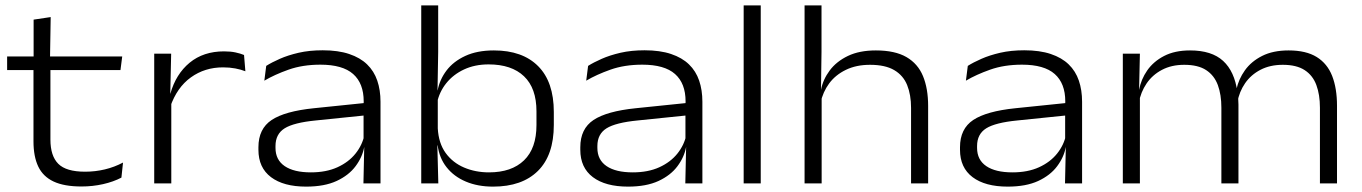

<svg xmlns="http://www.w3.org/2000/svg" viewBox="-20 -682 5064 714"><path d="M283 11.5Q218.5 11.5 179.2 -7Q140 -25.5 122.2 -62.8Q104.5 -100 104.5 -156.5V-444.5H167.5V-163Q167.5 -102 196.8 -72.8Q226 -43.5 296.5 -43.5Q334 -43.5 369.8 -52Q405.5 -60.5 437.5 -77.5L431.5 -21.5Q402 -6 363.2 2.8Q324.5 11.5 283 11.5ZM6.5 -421.5V-472H434.5L428 -421.5ZM105 -465V-609L168.5 -618.5L166 -465Z M613 -284.5 598 -331 613.5 -333.5Q634 -406.5 685.2 -448.8Q736.5 -491 813 -491Q837.5 -491 856 -487Q874.5 -483 887.5 -477.5L892.5 -417Q876 -423.5 855 -427.5Q834 -431.5 809.5 -431.5Q741.5 -431.5 689.8 -394.2Q638 -357 613 -284.5ZM553.5 0V-482.5H616.5L613 -324L617 -320.5V0Z M1331.5 0 1334.5 -135 1332 -147.5V-283L1332.5 -305Q1332.5 -372 1293.2 -406.8Q1254 -441.5 1171.5 -441.5Q1105.5 -441.5 1053.2 -423Q1001 -404.5 963 -382L970 -437Q990.5 -450 1020.5 -463.2Q1050.5 -476.5 1090.5 -485.8Q1130.5 -495 1180 -495Q1237.5 -495 1278.5 -481.2Q1319.5 -467.5 1345.2 -442.5Q1371 -417.5 1383 -382.2Q1395 -347 1395 -303.5V0ZM1118.5 12Q1034.5 12 987.8 -23.2Q941 -58.5 941 -125V-134.5Q941 -203 990.2 -235.8Q1039.5 -268.5 1147 -279.5L1341.5 -299.5L1344 -253.5L1154 -234Q1072.5 -226 1038.5 -204.8Q1004.5 -183.5 1004.5 -139V-132Q1004.5 -87.5 1038.8 -64.2Q1073 -41 1136 -41Q1193 -41 1234.8 -60Q1276.5 -79 1302 -110.8Q1327.5 -142.5 1335.5 -181.5L1347.5 -135.5H1334.5Q1327.5 -97.5 1302.2 -63.8Q1277 -30 1231.8 -9Q1186.5 12 1118.5 12Z M1813.5 12Q1756.5 12 1712.2 -6.8Q1668 -25.5 1640.8 -60Q1613.5 -94.5 1607.5 -142H1586L1608 -204.5Q1611 -149.5 1637.2 -113.2Q1663.5 -77 1705.8 -59Q1748 -41 1798.5 -41Q1882.5 -41 1928.8 -85.8Q1975 -130.5 1975 -217V-268Q1975 -354 1928.8 -398.2Q1882.5 -442.5 1797 -442.5Q1746 -442.5 1705.8 -423.8Q1665.5 -405 1639.5 -372.5Q1613.5 -340 1605 -298.5L1588 -346H1607.5Q1615 -386 1640.5 -419.8Q1666 -453.5 1710.2 -474Q1754.5 -494.5 1816.5 -494.5Q1923 -494.5 1981.2 -436Q2039.5 -377.5 2039.5 -265.5V-217.5Q2039.5 -105 1980.5 -46.5Q1921.5 12 1813.5 12ZM1546.5 0V-662H1609.5V-489L1607 -343.5L1608 -328.5V-157L1606.5 -136.5L1610 0Z M2528.5 0 2531.5 -135 2529 -147.5V-283L2529.5 -305Q2529.5 -372 2490.2 -406.8Q2451 -441.5 2368.5 -441.5Q2302.5 -441.5 2250.2 -423Q2198 -404.5 2160 -382L2167 -437Q2187.5 -450 2217.5 -463.2Q2247.5 -476.5 2287.5 -485.8Q2327.5 -495 2377 -495Q2434.5 -495 2475.5 -481.2Q2516.5 -467.5 2542.2 -442.5Q2568 -417.5 2580 -382.2Q2592 -347 2592 -303.5V0ZM2315.5 12Q2231.5 12 2184.8 -23.2Q2138 -58.5 2138 -125V-134.5Q2138 -203 2187.2 -235.8Q2236.5 -268.5 2344 -279.5L2538.5 -299.5L2541 -253.5L2351 -234Q2269.5 -226 2235.5 -204.8Q2201.5 -183.5 2201.5 -139V-132Q2201.5 -87.5 2235.8 -64.2Q2270 -41 2333 -41Q2390 -41 2431.8 -60Q2473.5 -79 2499 -110.8Q2524.5 -142.5 2532.5 -181.5L2544.5 -135.5H2531.5Q2524.5 -97.5 2499.2 -63.8Q2474 -30 2428.8 -9Q2383.5 12 2315.5 12Z M2745.5 0V-662H2809V0Z M3368 0V-281Q3368 -329.5 3353.5 -365.5Q3339 -401.5 3305.5 -421.2Q3272 -441 3215.5 -441Q3164 -441 3125.5 -422.2Q3087 -403.5 3063.5 -371.8Q3040 -340 3031.5 -299.5L3017.5 -347.5H3033Q3040.5 -386.5 3065.5 -420Q3090.5 -453.5 3133.2 -474Q3176 -494.5 3237 -494.5Q3308 -494.5 3350.8 -469.8Q3393.5 -445 3412.5 -398.8Q3431.5 -352.5 3431.5 -288V0ZM2972 0V-662H3035V-490L3033 -343L3035.5 -337.5V0Z M3940.5 0 3943.5 -135 3941 -147.5V-283L3941.5 -305Q3941.5 -372 3902.2 -406.8Q3863 -441.5 3780.5 -441.5Q3714.5 -441.5 3662.2 -423Q3610 -404.5 3572 -382L3579 -437Q3599.5 -450 3629.5 -463.2Q3659.5 -476.5 3699.5 -485.8Q3739.5 -495 3789 -495Q3846.5 -495 3887.5 -481.2Q3928.5 -467.5 3954.2 -442.5Q3980 -417.5 3992 -382.2Q4004 -347 4004 -303.5V0ZM3727.5 12Q3643.5 12 3596.8 -23.2Q3550 -58.5 3550 -125V-134.5Q3550 -203 3599.2 -235.8Q3648.5 -268.5 3756 -279.5L3950.5 -299.5L3953 -253.5L3763 -234Q3681.5 -226 3647.5 -204.8Q3613.5 -183.5 3613.5 -139V-132Q3613.5 -87.5 3647.8 -64.2Q3682 -41 3745 -41Q3802 -41 3843.8 -60Q3885.5 -79 3911 -110.8Q3936.5 -142.5 3944.5 -181.5L3956.5 -135.5H3943.5Q3936.5 -97.5 3911.2 -63.8Q3886 -30 3840.8 -9Q3795.5 12 3727.5 12Z M4888.5 0V-281.5Q4888.5 -330 4875.2 -365.8Q4862 -401.5 4831.8 -421.2Q4801.5 -441 4750.5 -441Q4703 -441 4667.5 -422.5Q4632 -404 4610.2 -372.5Q4588.5 -341 4581.5 -301.5L4569 -349.5H4578Q4586 -387.5 4609.5 -420.5Q4633 -453.5 4673.5 -474Q4714 -494.5 4772 -494.5Q4837 -494.5 4876.5 -470Q4916 -445.5 4934 -399.5Q4952 -353.5 4952 -288.5V0ZM4155.5 0V-482.5H4219L4216 -347.5L4219 -342V0ZM4522 0V-281.5Q4522 -330 4508.8 -365.8Q4495.5 -401.5 4465.5 -421.2Q4435.5 -441 4384 -441Q4336.5 -441 4301 -422.2Q4265.5 -403.5 4243.8 -371.5Q4222 -339.5 4215 -299.5L4203 -347.5H4216Q4223 -386.5 4246.2 -420Q4269.5 -453.5 4309.2 -474Q4349 -494.5 4405.5 -494.5Q4486 -494.5 4528.5 -455.5Q4571 -416.5 4581.5 -340Q4583.5 -329 4584.5 -316.8Q4585.5 -304.5 4585.5 -293V0Z"/></svg>

Font: Anek Gujarati SemiExpanded Light
Style: Regular
Weight: 300
Width: 6
Designer: Mrunmayee Ghaisas (Gujarati), Yesha Goshar (Latin)
Foundry: Ek Type
Version: Version 1.003